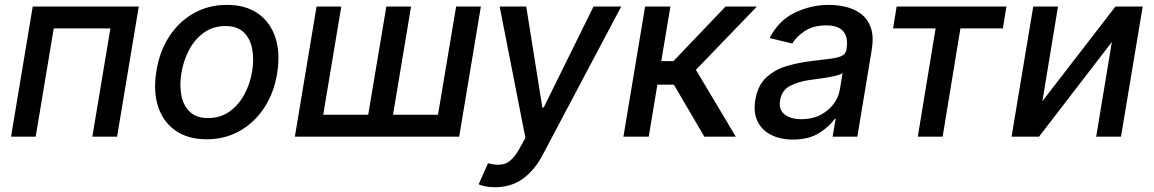

<svg xmlns="http://www.w3.org/2000/svg" viewBox="-20 -573 4837 805"><path d="M26.3 0 117.2 -545.5H561.8L470.9 0H367.2L442.8 -453.8H205.3L129.6 0Z M846.6 11Q768.5 11 716.6 -24.9Q664.8 -60.7 643.3 -125Q621.8 -189.3 635.7 -274.9Q649.1 -358.7 690.3 -421.2Q731.5 -483.7 793.5 -518.1Q855.5 -552.6 931.1 -552.6Q1009.2 -552.6 1061.1 -516.7Q1112.9 -480.8 1134.4 -416.4Q1155.9 -351.9 1142 -265.6Q1128.6 -182.5 1087.2 -120.2Q1045.8 -57.9 984 -23.4Q922.2 11 846.6 11ZM852.6 -78.1Q903.8 -78.1 941.9 -105.1Q980.1 -132.1 1004.4 -176.8Q1028.8 -221.6 1037.3 -274.9Q1045.5 -326.3 1037.1 -369.1Q1028.8 -411.9 1001.4 -437.9Q974.1 -463.8 925.1 -463.8Q873.9 -463.8 835.6 -436.6Q797.2 -409.4 773.3 -364.5Q749.3 -319.6 740.4 -266Q732.2 -214.8 740.6 -172.2Q748.9 -129.6 776.3 -103.9Q803.6 -78.1 852.6 -78.1Z M1307.2 -545.5H1410.9L1335.2 -92H1523.8L1599.8 -545.5H1703.5L1627.8 -92H1816.4L1892.4 -545.5H1996.1L1905.2 0H1216.3Z M2055.8 212Q2031.2 212 2012.8 207.9Q1994.3 203.8 1986.9 199.6L2026.3 111.5Q2068.2 123.2 2098.2 112.9Q2128.2 102.6 2158 50.1L2182.9 5L2074.9 -545.5H2186.4L2253.9 -122.2H2259.6L2468.4 -545.5H2584.5L2253.6 79.5Q2219.5 143.1 2170.6 177.6Q2121.8 212 2055.8 212Z M2593.8 0 2684.7 -545.5H2790.8L2752.5 -316.8H2803.6L3022 -545.5H3153.4L2897.7 -280.2L3065 0H2933.2L2805.4 -218H2736.2L2699.9 0Z M3304 12.1Q3252.1 12.1 3213.4 -7.3Q3174.7 -26.6 3156.4 -63.7Q3138.1 -100.9 3146.7 -154.1Q3157.3 -215.9 3193.5 -248.9Q3229.8 -282 3280.2 -296.5Q3330.6 -311.1 3383.2 -317.1Q3432.9 -323.2 3463.8 -327.1Q3494.7 -331 3510.5 -339.3Q3526.3 -347.7 3529.5 -366.5V-369Q3536.9 -415.1 3516.2 -440.9Q3495.4 -466.6 3444.2 -466.6Q3391 -466.6 3354.9 -443.2Q3318.9 -419.7 3301.8 -390.6L3206.7 -413.4Q3245 -487.9 3313.2 -520.2Q3381.4 -552.6 3455.3 -552.6Q3487.9 -552.6 3523.1 -544.9Q3558.2 -537.3 3587.2 -516.9Q3616.1 -496.4 3630.3 -459.2Q3644.5 -421.9 3634.6 -362.2L3574.6 0H3470.9L3483.7 -74.6H3479.4Q3459.2 -44 3415.5 -16Q3371.8 12.1 3304 12.1ZM3340.2 -73.2Q3384.6 -73.2 3418.9 -90.6Q3453.1 -108 3474.4 -136.2Q3495.7 -164.4 3501.1 -196.7L3512.8 -267Q3503.9 -259.6 3478 -253.9Q3452.1 -248.2 3423.3 -244.3Q3394.5 -240.4 3377.1 -237.9Q3330.3 -231.9 3293.9 -213.6Q3257.5 -195.3 3250.7 -152.7Q3244.3 -113.3 3269.7 -93.2Q3295.1 -73.2 3340.2 -73.2Z M3724.4 -453.8 3739.3 -545.5H4199.6L4184.7 -453.8H4006.7L3932.2 0H3828.1L3902.7 -453.8Z M4350.5 -148.8 4656.6 -545.5H4771L4680 0H4576L4641.7 -397L4336.3 0H4221.2L4312.1 -545.5H4415.8Z"/></svg>

Font: Inter UI Medium
Style: Italic
Weight: 500
Italic angle: 9.39999°
Designer: Rasmus Andersson
Foundry: rsms
Version: 3.2;8d6f07862